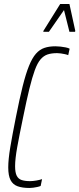

<svg xmlns="http://www.w3.org/2000/svg" viewBox="-20 -926 394 954"><path d="M127 8Q91 8 67.5 -0.5Q44 -9 32.5 -31Q21 -53 21 -94Q21 -134 31 -194Q41 -254 59 -344Q77 -435 92.5 -497Q108 -559 124 -598.5Q140 -638 158.5 -659Q177 -680 200.5 -688Q224 -696 255 -696Q267 -696 280.5 -694.5Q294 -693 306.5 -690.5Q319 -688 326 -684L319 -652Q312 -655 302 -657Q292 -659 282.5 -660.5Q273 -662 264 -662Q236 -662 216.5 -655.5Q197 -649 181.5 -631Q166 -613 153 -577.5Q140 -542 126 -485Q112 -428 95 -344Q76 -253 65.5 -194.5Q55 -136 55 -100Q55 -69 63 -53Q71 -37 87.5 -31.5Q104 -26 129 -26Q143 -26 160.5 -29Q178 -32 189 -36L182 -2Q175 1 165.5 3Q156 5 146 6.5Q136 8 127 8ZM195 -768 196 -773 279 -906H325L354 -773L353 -768H325L298 -876L223 -768Z"/></svg>

Font: Saira UltraCondensed Thin
Style: Italic
Weight: 250
Width: 1
Italic angle: -12°
Designer: Hector Gatti with collaboration of the Omnibus-Type team
Foundry: Omnibus-Type
Version: Version 1.101